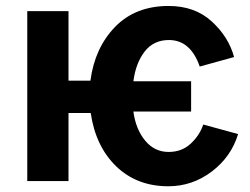

<svg xmlns="http://www.w3.org/2000/svg" viewBox="-20 -613 845 650"><path d="M72.3 0V-575.2H211.9V-339.8H286.1Q300.8 -451.2 369.6 -522Q438.5 -592.8 550.8 -592.8Q639.6 -592.8 696.8 -540.5Q753.9 -488.3 772.5 -419.9L656.2 -387.7Q625 -477.5 551.8 -477.5Q500 -477.5 469.7 -438.5Q439.5 -399.4 431.6 -337.9H627V-235.4H431.6Q439.5 -175.8 471.2 -137.2Q502.9 -98.6 550.8 -98.6Q595.7 -98.6 626 -127Q656.2 -155.3 668 -191.4L786.1 -159.2Q762.7 -82 696.8 -32.2Q630.9 17.6 549.8 17.6Q443.4 17.6 373.5 -49.8Q303.7 -117.2 287.1 -230.5H211.9V0Z"/></svg>

Font: Gothic A1 ExtraBold
Style: Regular
Weight: 800
Designer: HanYang I&C Co.,Ltd.
Foundry: HanYang I&C Co.,Ltd.
Version: Version 2.50